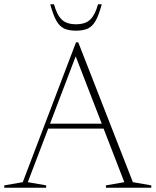

<svg xmlns="http://www.w3.org/2000/svg" viewBox="-24 -878 728 898"><path d="M597.5 -26 683.5 -11V0H471.5V-11L557.5 -26L460.5 -276.5H201.5L106 -26L192 -11V0H-4V-11L82.5 -26L331.5 -680H342ZM210 -299.5H452L330 -614.5ZM331.5 -764.5Q375.5 -764.5 398.2 -786.5Q421 -808.5 434.5 -858H452Q438.5 -808 423.5 -781.2Q408.5 -754.5 386.8 -744.5Q365 -734.5 331.5 -734.5Q298 -734.5 276.2 -744.5Q254.5 -754.5 239.5 -781.2Q224.5 -808 211 -858H228.5Q242 -808.5 264.8 -786.5Q287.5 -764.5 331.5 -764.5Z"/></svg>

Font: Newsreader Text ExtraLight
Style: Regular
Weight: 275
Designer: Hugues Gentile
Foundry: Production Type
Version: Version 1.001